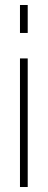

<svg xmlns="http://www.w3.org/2000/svg" viewBox="-20 -749 191 769"><path d="M60 0V-515H91V0ZM60 -617V-729H91V-617Z"/></svg>

Font: Hubot Sans Condensed ExtraLight
Style: Regular
Weight: 200
Width: 3
Designer: Deni Anggara
Foundry: GitHub, Inc., Subsidiary of Microsoft Corporation
Version: Version 2.000